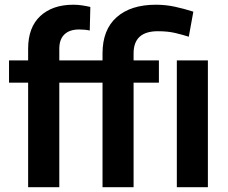

<svg xmlns="http://www.w3.org/2000/svg" viewBox="-20 -780 952 800"><path d="M227.1 0H97.2V-435.5H17.6V-528.3H97.2V-577.1Q97.2 -666 147.9 -713.1Q198.7 -760.3 285.6 -760.3Q304.2 -760.3 322 -757.6Q339.8 -754.9 356.4 -751L354 -652.8Q335 -657.2 309.6 -657.2Q270 -657.2 248.5 -636.7Q227.1 -616.2 227.1 -577.1V-528.3H407.2V-557.6Q407.2 -656.2 466.1 -708.3Q524.9 -760.3 629.4 -760.3Q669.9 -760.3 707.8 -752.2Q745.6 -744.1 785.6 -731.4L766.6 -627Q740.7 -635.3 710 -642.6Q679.2 -649.9 637.7 -649.9Q536.6 -649.9 536.6 -557.6V-528.3H642.1V-435.5H536.6V0H407.2V-435.5H227.1ZM846.2 -528.3V0H716.8V-528.3Z"/></svg>

Font: Vazirmatn UI SemiBold
Style: Regular
Weight: 600
Designer: Saber Rastikerdar
Foundry: Saber Rastikerdar
Version: Version 33.003